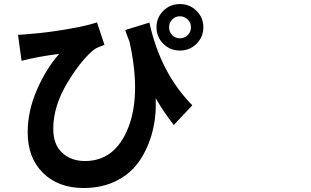

<svg xmlns="http://www.w3.org/2000/svg" viewBox="-20 -858 1540 952"><path d="M273.4 -590.8Q170.9 -578.1 86.9 -556.6L69.3 -685.5Q88.9 -685.5 126 -689.5Q208 -695.3 311 -712.9Q414.1 -730.5 460.9 -747.1L498 -635.7Q462.9 -623 449.2 -614.3Q383.8 -563.5 314 -447.3Q244.1 -331.1 244.1 -219.7Q244.1 -140.6 288.6 -100.1Q333 -59.6 401.4 -59.6Q549.8 -59.6 615.2 -223.1Q680.7 -386.7 622.1 -651.4Q620.1 -656.2 612.3 -676.8Q604.5 -697.3 600.6 -709L720.7 -746.1Q775.4 -496.1 933.6 -335.9L841.8 -238.3Q793.9 -298.8 752 -371.1Q755.9 -283.2 735.8 -205.1Q715.8 -127 673.8 -63.5Q631.8 0 560.1 37.1Q488.3 74.2 394.5 74.2Q269.5 74.2 193.4 -0.5Q117.2 -75.2 117.2 -202.1Q117.2 -306.6 162.6 -411.6Q208 -516.6 273.4 -590.8ZM926.8 -722.7Q926.8 -745.1 910.6 -761.2Q894.5 -777.3 872.1 -777.3Q849.6 -777.3 834 -761.2Q818.4 -745.1 818.4 -722.7Q818.4 -699.2 834 -683.6Q849.6 -668 872.1 -668Q894.5 -668 910.6 -683.6Q926.8 -699.2 926.8 -722.7ZM789.6 -804.2Q823.2 -837.9 872.1 -837.9Q920.9 -837.9 954.6 -804.2Q988.3 -770.5 988.3 -722.7Q988.3 -674.8 954.6 -641.1Q920.9 -607.4 872.1 -607.4Q823.2 -607.4 789.6 -641.1Q755.9 -674.8 755.9 -722.7Q755.9 -770.5 789.6 -804.2Z"/></svg>

Font: Bpmf Zihi Sans Bold
Style: Bold
Weight: 700
Foundry: But Ko
Version: Version 1.320